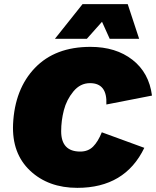

<svg xmlns="http://www.w3.org/2000/svg" viewBox="-20 -896 753 926"><path d="M596 -876 651 -709H509L472 -791L399 -709H245L378 -876ZM353 10Q213 10 125 -73Q37 -156 43 -297Q51 -467 148.5 -568.5Q246 -670 416 -670Q539 -670 619 -607.5Q699 -545 713 -435L493 -392Q498 -495 414 -495Q367 -495 334 -455Q301 -415 288 -364.5Q275 -314 275 -263Q275 -165 367 -165Q405 -165 429 -189Q453 -213 471 -258L676 -183Q583 10 353 10Z"/></svg>

Font: Elaine Sans Black
Style: Italic
Weight: 900
Italic angle: -13°
Designer: Wei Huang
Foundry: Wei Huang
Version: Version 2.001;December 24, 2019;FontCreator 12.0.0.2547 64-b